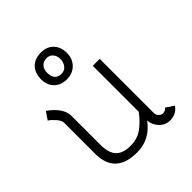

<svg xmlns="http://www.w3.org/2000/svg" viewBox="-171 -717 841 841"><g transform="rotate(-45 249.5 -296.5)"><path d="M131 -518Q131 -557 153 -579.5Q175 -602 214 -602Q250 -602 271.5 -579.5Q293 -557 293 -520Q293 -484 270 -461Q247 -438 211 -438Q175 -438 153 -460Q131 -482 131 -518ZM254 -522Q254 -541 243 -554Q232 -567 214 -567Q193 -567 181.5 -554Q170 -541 170 -520Q170 -472 212 -472Q231 -472 242.5 -486.5Q254 -501 254 -522ZM48 -406Q112 -360 112 -311V-131Q112 -82 133.5 -58.5Q155 -35 202 -35Q244 -35 274 -56Q303 -76 333 -115V-400H376V-63Q376 -52 385 -43.5Q394 -35 404 -35Q418 -35 427 -47L464 -22Q443 9 404 9Q375 9 354.5 -12Q334 -33 332 -62Q282 6 202 6Q74 6 68 -110V-311Q68 -326 53 -343.5Q38 -361 24 -370Z"/></g></svg>

Font: Bhavuka
Style: Regular
Weight: 400
Version: 2.94.0; ttfautohint (v1.2) -l 7 -r 28 -G 50 -x 13 -D deva -f